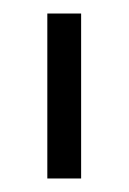

<svg xmlns="http://www.w3.org/2000/svg" viewBox="-20 -684 191 284"><path d="M50 -420V-664H100V-420Z"/></svg>

Font: Forum
Style: Regular
Weight: 400
Designer: Denis Masharov
Foundry: Denis Masharov
Version: Version 1.000